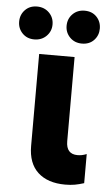

<svg xmlns="http://www.w3.org/2000/svg" viewBox="-101 -753 453 799"><g transform="rotate(5 126.0 -354.0)"><path d="M202 10Q129.1 10 88 -27.7Q47 -65.4 47 -138.3V-522.2H195V-170.8Q195 -143.5 207 -130.1Q219 -116.7 242.5 -116.7Q250.7 -116.7 260.1 -118.3Q269.4 -120 280.5 -124.5V-2.9Q260 3.6 242.3 6.8Q224.5 10 202 10ZM21.3 -580.7Q-9.1 -580.7 -28.4 -600.6Q-47.7 -620.6 -47.7 -649.1Q-47.7 -678.3 -28.4 -698.2Q-9.1 -718.1 21.3 -718.1Q51.7 -718.1 71.8 -698.2Q91.8 -678.3 91.8 -649.1Q91.8 -620.6 71.8 -600.6Q51.7 -580.7 21.3 -580.7ZM220.3 -580.7Q189.9 -580.7 170.2 -600.6Q150.5 -620.6 150.5 -649.1Q150.5 -678.3 170.2 -698.2Q189.9 -718.1 220.3 -718.1Q251.4 -718.1 270.3 -698.2Q289.3 -678.3 289.3 -649.1Q289.3 -620.6 270.3 -600.6Q251.4 -580.7 220.3 -580.7Z"/></g></svg>

Font: TikTok Sans Light
Style: Regular
Weight: 300
Version: Version 4.000